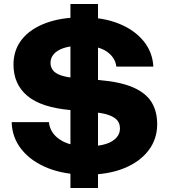

<svg xmlns="http://www.w3.org/2000/svg" viewBox="-20 -852 840 954"><path d="M410 16Q300 16 217.5 -17Q135 -50 87.5 -109Q40 -168 38 -245H223Q229 -190 279 -157.5Q329 -125 414 -125Q493 -125 534.5 -149Q576 -173 576 -214Q576 -237 563.5 -253Q551 -269 521.5 -280Q492 -291 439 -295L331 -305Q184 -318 115.5 -376Q47 -434 47 -531Q47 -604 89 -656.5Q131 -709 208 -737.5Q285 -766 389 -766Q492 -766 569.5 -735Q647 -704 692.5 -649Q738 -594 742 -521H558Q553 -566 511 -595.5Q469 -625 386 -625Q311 -625 271 -602Q231 -579 231 -539Q231 -519 242.5 -503.5Q254 -488 281.5 -478Q309 -468 357 -464L475 -454Q579 -445 642 -417.5Q705 -390 733 -344.5Q761 -299 761 -235Q761 -161 718 -104.5Q675 -48 596.5 -16Q518 16 410 16ZM467 -832V82H330V-832Z"/></svg>

Font: Unbounded SemiBold
Style: Regular
Weight: 600
Designer: Luke Prowse, Jean-Baptiste Morizot, Fátima Lázaro, Florian Runge
Foundry: NaN
Version: Version 1.700